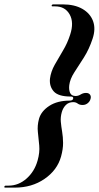

<svg xmlns="http://www.w3.org/2000/svg" viewBox="-94 -738 451 876"><path d="M240 -288.5Q241.5 -297.5 229.5 -297.5Q172 -297.5 151.2 -321Q130.5 -344.5 134 -379Q138 -411 155.5 -442.2Q173 -473.5 193.2 -507Q213.5 -540.5 226 -579.5Q244.5 -635.5 223.8 -672.2Q203 -709 157.5 -709H145.5Q140.5 -709 142 -714Q143.5 -718 148.5 -718H192Q246 -718 281.8 -697.5Q317.5 -677 330.5 -641.8Q343.5 -606.5 328.5 -561.5Q312.5 -513 288.8 -475.8Q265 -438.5 245.2 -408Q225.5 -377.5 222 -349.5Q219.5 -328.5 225.8 -314.2Q232 -300 251 -300Q263 -300 274.2 -307Q285.5 -314 298.5 -314Q311 -314 316.8 -306Q322.5 -298 319 -286.5Q316 -275 306 -267Q296 -259 283 -259Q269 -259 260.5 -265.5Q252 -272 240 -272Q219.5 -272 206.5 -259Q193.5 -246 188 -226.5Q181.5 -204 183.5 -182.2Q185.5 -160.5 189.5 -137Q193.5 -113.5 193.8 -85.8Q194 -58 184.5 -23.5Q167 38.5 109.2 78.2Q51.5 118 -26.5 118H-70Q-75.5 118 -74 113.5Q-73 109 -67 109H-55Q-9.5 109 27 76.8Q63.5 44.5 77.5 -5.5Q88 -42.5 85 -74.2Q82 -106 78.8 -135.5Q75.5 -165 84 -196Q94 -231 131 -255Q168 -279 224.5 -279Q238 -279 240 -288.5Z"/></svg>

Font: Fraunces 144pt SemiBold
Style: Italic
Weight: 600
Italic angle: -16°
Version: Version 1.000;[0bf87f6ff]